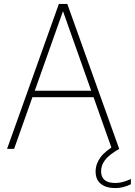

<svg xmlns="http://www.w3.org/2000/svg" viewBox="-20 -760 688 980"><path d="M16 0 280.5 -740H323.5L588.5 0H551L457.5 -264H145.5L52 0ZM157.5 -297H445.5L301.5 -703ZM569.5 200Q521 200 494.5 178.2Q468 156.5 468 115.5Q468 77 492.8 43.2Q517.5 9.5 575 -23.5L588.5 0Q536 30 516 57Q496 84 496 114Q496 174 568.5 174Q586 174 604.5 169.5Q623 165 648 153.5V180.5Q608.5 200 569.5 200Z"/></svg>

Font: Encode Sans SemiCondensed SemiCondensed Thin
Style: Regular
Weight: 100
Width: 4
Designer: Multiple Designers
Foundry: Impallari Type
Version: Version 3.000; ttfautohint (v1.8.3) -l 8 -r 50 -G 200 -x 14 